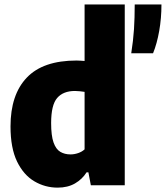

<svg xmlns="http://www.w3.org/2000/svg" viewBox="-20 -828 742 858"><path d="M237.5 10.5Q181.5 10.5 133.5 -17.8Q85.5 -46 56.2 -106.2Q27 -166.5 27 -263Q27 -405 99.8 -481.2Q172.5 -557.5 322 -557.5Q331.5 -557.5 340.5 -556.8Q349.5 -556 358 -555.5V-808H537.5V0H386L375 -58H367Q347.5 -27 315 -8.2Q282.5 10.5 237.5 10.5ZM295 -138Q312 -138 329 -143.8Q346 -149.5 358 -160.5V-417.5Q348.5 -419 336.8 -420.2Q325 -421.5 315 -421.5Q262.5 -421.5 235.5 -390.2Q208.5 -359 208.5 -278Q208.5 -222 219.2 -191.5Q230 -161 249.5 -149.5Q269 -138 295 -138ZM566.5 -590Q575.5 -647 578.8 -697.8Q582 -748.5 582 -808H701.5Q701.5 -746.5 691.5 -689.8Q681.5 -633 664 -590Z"/></svg>

Font: Encode Sans SemiCondensed SemiCondensed ExtraBold
Style: Regular
Weight: 800
Width: 4
Designer: Multiple Designers
Foundry: Impallari Type
Version: Version 3.000; ttfautohint (v1.8.3) -l 8 -r 50 -G 200 -x 14 